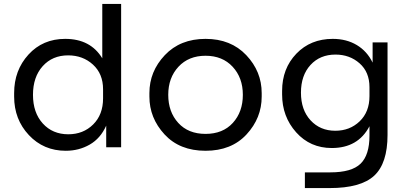

<svg xmlns="http://www.w3.org/2000/svg" viewBox="-20 -750 2080 978"><path d="M315 18Q202 18 127 -62Q52 -142 52 -258V-276Q52 -392 125 -472Q198 -552 312 -552Q441 -552 501 -453V-730H597V0H521V-110Q492 -45 437 -13.5Q382 18 315 18ZM328 -66Q404 -66 454.5 -116Q505 -166 505 -249V-295Q505 -374 453.5 -421Q402 -468 327 -468Q247 -468 197.5 -413Q148 -358 148 -267Q148 -176 198 -121Q248 -66 328 -66Z M741 -258V-276Q741 -386 819.5 -469Q898 -552 1027 -552Q1156 -552 1234.5 -469Q1313 -386 1313 -276V-258Q1313 -149 1236 -65.5Q1159 18 1027 18Q895 18 818 -65.5Q741 -149 741 -258ZM888 -124Q939 -68 1027 -68Q1115 -68 1166 -124Q1217 -180 1217 -267Q1217 -354 1165 -410Q1113 -466 1027 -466Q941 -466 889 -410Q837 -354 837 -267Q837 -180 888 -124Z M1659 208H1533V128H1663Q1771 128 1816.5 84Q1862 40 1862 -59V-107Q1804 4 1670 4Q1560 4 1488.5 -76Q1417 -156 1417 -269V-287Q1417 -401 1489.5 -476.5Q1562 -552 1675 -552Q1745 -552 1797.5 -520.5Q1850 -489 1878 -431V-534H1954V-63Q1954 82 1886 145Q1818 208 1659 208ZM1688 -84Q1762 -84 1812 -132Q1862 -180 1862 -260V-306Q1862 -383 1811.5 -427.5Q1761 -472 1689 -472Q1610 -472 1561.5 -419Q1513 -366 1513 -278Q1513 -190 1562 -137Q1611 -84 1688 -84Z"/></svg>

Font: Cazoo Sans
Style: Regular
Weight: 400
Designer: Jonathan Barnbrook, Julián Moncada
Foundry: Barnbrook Fonts
Version: Version 2.000;Glyphs 3.3 (3337)